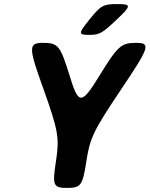

<svg xmlns="http://www.w3.org/2000/svg" viewBox="-20 -921 733 941"><path d="M321 -551C276 -696 265 -711 192 -711C118 -711 119 -690 193 -485C266 -279 272 -246 254 -129C236 -12 241 0 309 0C376 0 385 -12 403 -129C421 -246 437 -279 575 -485C713 -690 720 -711 647 -711C574 -711 557 -696 468 -551C379 -406 365 -406 321 -551ZM419 -826C363 -757 363 -750 416 -750C468 -750 480 -757 553 -826C625 -894 624 -901 555 -901C485 -901 474 -894 419 -826Z"/></svg>

Font: Asimov Print
Style: AIt
Weight: 500
Designer: Google
Version: Version 2.000980: 2014